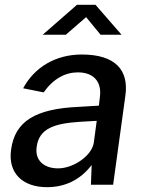

<svg xmlns="http://www.w3.org/2000/svg" viewBox="-20 -766 587 796"><path d="M175 10C249 10 313 -20 360 -82L357 0H449L500 -371C514 -474 460 -540 319 -540C207 -540 121 -484 76 -400L161 -383C202 -441 252 -466 303 -466C369 -466 403 -426 394 -363L390 -328L306 -323C126 -315 42 -263 26 -146C12 -47 75 10 175 10ZM484 -622 376 -746H299L157 -622H253L337 -695L397 -622ZM221 -68C162 -68 124 -101 132 -157C142 -234 206 -254 311 -261L381 -265L369 -175C361 -120 284 -68 221 -68Z"/></svg>

Font: Cheyenne Sans Medium
Style: Italic
Weight: 500
Italic angle: -8.13011°
Designer: The Public Sans project authors (U.S. Web Design System), Libre Franklin designed by Pablo Impallari and Rodrigo Fuenzal
Foundry: The Cheyenne Sans Project Authors
Version: Version 2.007